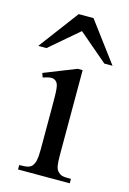

<svg xmlns="http://www.w3.org/2000/svg" viewBox="-120 -731 528 784"><g transform="rotate(15 144.0 -338.5)"><path d="M37.6 0V-18.6Q62 -18.6 74 -21.7Q85.9 -24.9 92.8 -33.7Q95.7 -38.1 98.1 -43.2Q100.6 -48.3 102.3 -55.9Q104 -63.5 105 -74.5Q106 -85.4 106 -101.1V-273.4Q106 -303.2 105.7 -323.5Q105.5 -343.8 104.2 -356.9Q103 -370.1 100.3 -377.2Q97.7 -384.3 92.8 -388.7Q84 -397 71.3 -396.5Q58.6 -396 37.6 -388.7L31.2 -406.2L166.5 -460H187.5V-101.1Q187.5 -71.3 190.2 -56.4Q192.9 -41.5 199.2 -34.7Q204.1 -29.3 208.5 -26.1Q212.9 -22.9 219 -21.2Q225.1 -19.5 233.9 -19Q242.7 -18.6 256.3 -18.6V0ZM266.1 -508.8 143.6 -613.3 21.5 -508.8H-13.2L112.8 -676.8H175.3L300.8 -508.8Z"/></g></svg>

Font: Doulos SIL Eur
Style: Regular
Weight: 400
Designer: Walt Agee, Victor Gaultney, Peter Martin, Debbi Hosken, Becca Hirsbrunner
Foundry: SIL International
Version: Version 5.000